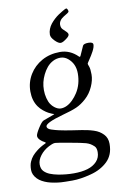

<svg xmlns="http://www.w3.org/2000/svg" viewBox="-104 -669 626 978"><g transform="rotate(-10 208.5 -180.5)"><path d="M288.1 -604Q306.4 -615 309.8 -615Q313.2 -615 316.2 -609.1Q319.1 -603.3 319.1 -598.8Q319.1 -594.2 310.7 -589Q302.2 -583.7 292 -577.6Q265.1 -561 265.1 -538.1Q265.1 -522.7 273.7 -514.2Q282.2 -505.6 287.1 -501.2Q299.1 -490.5 299.1 -482.8Q299.1 -475.1 287.8 -465.8Q264.6 -447 252.7 -447Q240.7 -447 222.9 -465.1Q205.1 -483.2 205.1 -497.8Q205.1 -512.5 210.7 -526.6Q216.3 -540.8 225.3 -552Q234.4 -563.2 245.5 -573.5Q256.6 -583.7 267.6 -591.1Q278.6 -598.4 288.1 -604ZM198 -84Q106.9 -58.6 106.9 -40Q106.9 -27.8 127.4 -21Q147.9 -14.2 166 -10.3Q195.3 -3.9 229.9 1.3Q264.4 6.6 279.3 8.8Q294.2 11 309.4 14.3Q324.7 17.6 340.9 22.8Q357.2 28.1 368.5 35.3Q379.9 42.5 389.2 52.2Q408 71.5 408 102.1Q408 132.6 399 154.7Q390.1 176.8 373.5 192.7Q356.9 208.7 334.8 220.7Q312.7 232.7 285.2 239.7Q231.4 253.9 189.3 253.9Q147.2 253.9 130.7 252.7Q114.3 251.5 96.6 248.4Q78.9 245.4 63.8 240.6Q48.8 235.8 35 228.3Q21.2 220.7 11.7 210.9Q-9 189.2 -9 164.3Q-9 139.4 -1.8 122.7Q5.4 106 15.7 94.1Q26.1 82.3 39.6 71.8Q60.1 55.7 84 44.9Q94.2 41.3 82.6 35.6Q71 30 61 19.8Q51 9.5 51 -0.9Q51 -11.2 69.2 -40Q87.4 -68.8 97.9 -73L152.1 -93Q157 -95 156.9 -95.6Q156.7 -96.2 154.3 -96.8Q151.9 -97.4 151.2 -97.5Q150.6 -97.7 144.5 -100Q138.4 -102.3 127.8 -107.9Q117.2 -113.5 103.5 -124.6Q89.8 -135.7 80.1 -149.4Q56.9 -182.1 56.9 -229.6Q56.9 -277.1 80.9 -316.8Q105 -356.4 146.4 -379.3Q187.7 -402.1 239.9 -402.1Q292 -402.1 332 -362.1Q336.4 -357.7 339.7 -363.9Q343 -370.1 351.1 -389.3Q359.1 -408.4 361.8 -413.3Q366.7 -423.1 390.9 -423.1Q415 -423.1 415 -409.8Q415 -396.5 404.1 -376Q393.1 -355.5 381.2 -338.4Q369.4 -321.3 369.1 -318.6Q368.9 -315.9 373.9 -303Q378.9 -290 378.9 -261.2Q378.9 -232.4 364.1 -199.3Q349.4 -166.3 324 -143.1Q298.6 -119.9 272.3 -108.3Q246.1 -96.7 198 -84ZM122.6 211.4Q162.4 219 203.2 219Q244.1 219 274.3 210.1Q304.4 201.2 322.8 181.4Q341.1 161.6 341.1 133.1Q341.1 111.1 330.4 101.6Q319.8 92 311.5 87.3Q303.2 82.5 290.5 78.6Q269.3 72.5 206.2 61.3Q143.1 50 136.4 50Q129.6 50 125.4 51.3Q121.1 52.5 118.3 53.6Q115.5 54.7 109.9 57.4Q104.2 60.1 102.1 61Q74 75.7 56.5 98.8Q39.1 121.8 39.1 144.4Q39.1 167 51.1 179.7Q63.2 192.4 81.2 199.6Q99.1 206.8 122.6 211.4ZM162.6 -131.3Q179.9 -117.9 195.4 -117.9Q210.9 -117.9 226.6 -125.4Q242.2 -132.8 257.1 -147.5Q272 -162.1 284.2 -181.2Q311 -223.6 311 -279.1Q311 -329.6 275.1 -358.9Q257.6 -373 236.7 -373Q215.8 -373 197.8 -363.4Q179.7 -353.8 166.9 -338.4Q154.1 -323 144.7 -303.8Q135.3 -284.7 130.6 -265.4Q126 -246.1 126 -224.7Q126 -203.4 131.3 -183Q136.7 -162.6 144.7 -150.8Q152.6 -138.9 162.6 -131.3Z"/></g></svg>

Font: Fanwood Text
Style: Italic
Weight: 400
Italic angle: -9°
Version: Version 1.101